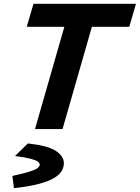

<svg xmlns="http://www.w3.org/2000/svg" viewBox="-20 -675 731 1004"><path d="M326 -568H470L307 0H163ZM120 -535 155 -655H691L656 -535ZM53 309 45 247V245Q113 230 143 219.5Q173 209 180.5 200.5Q188 192 188 186Q188 178 178.5 170.5Q169 163 141.5 155.5Q114 148 60 141V139L126 75Q233 87 273.5 115Q314 143 314 178Q314 198 303.5 217.5Q293 237 265 254.5Q237 272 185.5 286Q134 300 53 309Z"/></svg>

Font: Intel One Mono Light
Style: Italic
Weight: 300
Italic angle: -16°
Monospace: yes
Designer: Fred Shallcrass
Foundry: Frere-Jones Type LLC
Version: Version 1.004